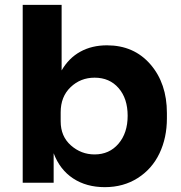

<svg xmlns="http://www.w3.org/2000/svg" viewBox="-20 -750 743 788"><path d="M410.2 18.1Q334.5 18.1 280 -17.8Q225.6 -53.7 200.2 -121.1V0H73.2V-730H232.9V-460.9Q262.2 -511.7 309.6 -537.8Q356.9 -564 418.9 -564Q529.8 -564 597.4 -485.8Q665 -407.7 665 -286.1V-264.2Q665 -184.6 634.5 -120.6Q604 -56.6 545.4 -19.3Q486.8 18.1 410.2 18.1ZM368.2 -116.2Q428.7 -116.2 466.3 -160.2Q503.9 -204.1 503.9 -274.9Q503.9 -345.7 466.8 -388.4Q429.7 -431.2 368.2 -431.2Q310.5 -431.2 269.8 -392.3Q229 -353.5 229 -289.1V-252Q229 -190.4 271 -153.3Q313 -116.2 368.2 -116.2Z"/></svg>

Font: Sora
Style: Bold
Weight: 700
Designer: Jonathan Barnbrook, Julián Moncada
Foundry: Barnbrook Fonts
Version: Version 2.000